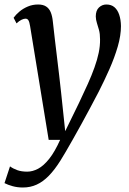

<svg xmlns="http://www.w3.org/2000/svg" viewBox="-54 -585 576 854"><path d="M80 -468Q77 -487 72.5 -494.5Q68 -502 59.5 -502Q52 -502 41.5 -497Q31 -492 19.5 -481L6.5 -506Q16.5 -520 32.5 -533.5Q48.5 -547 69.8 -556Q91 -565 115.5 -565Q137.5 -565 151 -556.2Q164.5 -547.5 171.5 -530.8Q178.5 -514 181 -489.5Q185.5 -450 190 -410.2Q194.5 -370.5 199.5 -331Q204.5 -291.5 209 -251.5Q213.5 -211.5 218 -171.5L236 -1.5L297.5 -127.5Q319 -172.5 336.5 -211.5Q354 -250.5 366.2 -284.8Q378.5 -319 385 -350Q391.5 -381 391 -410Q391 -435 386.2 -452Q381.5 -469 377 -482.8Q372.5 -496.5 372 -511.5Q372 -538.5 386.2 -551.8Q400.5 -565 419 -565Q441 -565 455 -553Q469 -541 476.2 -519.5Q483.5 -498 484 -469Q484 -427 469.8 -378Q455.5 -329 432.8 -277.5Q410 -226 385 -177Q366 -140.5 346.2 -103.5Q326.5 -66.5 307.2 -31.5Q288 3.5 270.5 34.2Q253 65 238.8 89.5Q224.5 114 215 129Q189 170.5 163 197Q137 223.5 109 236.2Q81 249 48 249Q23.5 249 2.5 243.2Q-18.5 237.5 -34 229.5L-9.5 155Q4 165 22.8 171.8Q41.5 178.5 67 178.5Q91 178.5 115.5 165.5Q140 152.5 164.8 121.5Q189.5 90.5 213.5 37H162.5Z"/></svg>

Font: Merriweather 24pt SemiCondensed
Style: Italic
Weight: 400
Width: 4
Italic angle: -7.8°
Designer: Eben Sorkin
Foundry: Eben Sorkin
Version: Version 2.101